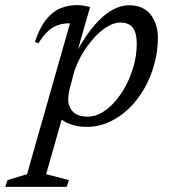

<svg xmlns="http://www.w3.org/2000/svg" viewBox="-106 -485 664 749"><path d="M167 -143Q162.5 -125.5 161.2 -114.8Q160 -104 160 -97Q160 -69.5 178 -49.8Q196 -30 237 -30Q265 -30 292.5 -46.2Q320 -62.5 344.5 -91Q369 -119.5 387.5 -155.8Q406 -192 416.8 -232.8Q427.5 -273.5 427.5 -314Q427.5 -357.5 411.8 -377.2Q396 -397 363.5 -397Q342.5 -397 319.8 -385Q297 -373 275.5 -352.2Q254 -331.5 235 -305.2Q216 -279 202 -250.8Q188 -222.5 181 -196ZM110.5 -49.5H143.5L74 194.5L163 217.5L154 244H-85.5L-76.5 217.5L-0.5 194.5L167 -394Q166.5 -394 165.5 -394Q164.5 -394 163.5 -394Q140.5 -394 120 -387Q99.5 -380 80.8 -363Q62 -346 44 -316L30 -321.5Q49 -377.5 73.8 -408.5Q98.5 -439.5 129 -452.2Q159.5 -465 193.5 -465Q206.5 -465 219.5 -463Q232.5 -461 245.5 -458L194 -278L195.5 -288Q230.5 -350.5 265 -389.5Q299.5 -428.5 332.8 -446.5Q366 -464.5 396 -464.5Q454.5 -464.5 482.2 -427.2Q510 -390 510 -337.5Q510 -285 496 -234.5Q482 -184 457 -139.8Q432 -95.5 397.2 -62Q362.5 -28.5 320.5 -9.2Q278.5 10 231.5 10Q192.5 10 158 -4.8Q123.5 -19.5 110.5 -49.5Z"/></svg>

Font: Newsreader
Style: Italic
Weight: 400
Italic angle: -17°
Designer: Hugues Gentile
Foundry: Production Type
Version: Version 1.003